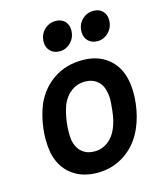

<svg xmlns="http://www.w3.org/2000/svg" viewBox="-111 -808 749 897"><g transform="rotate(-15 264.0 -360.0)"><path d="M60 -143Q55 -173 55 -205Q55 -232 58 -257Q66 -320 87 -371Q119 -441 178.5 -480Q238 -519 316 -519Q390 -519 439 -480Q488 -441 502 -372Q508 -344 508 -308Q508 -284 505 -258Q498 -197 475 -144Q444 -73 384.5 -32.5Q325 8 250 8Q174 8 124 -32Q74 -72 60 -143ZM371 -172Q386 -207 391 -256Q395 -294 395 -308Q395 -327 392 -340Q386 -378 362 -398.5Q338 -419 301 -419Q265 -419 236.5 -398.5Q208 -378 191 -340Q177 -302 171 -256Q168 -231 168 -207Q168 -192 170 -172Q177 -134 201 -113Q225 -92 263 -92Q298 -92 326.5 -113Q355 -134 371 -172ZM347 -647Q347 -682 370 -705Q393 -728 426 -728Q453 -728 469.5 -711.5Q486 -695 486 -668Q486 -633 463 -609.5Q440 -586 409 -586Q381 -586 364 -603Q347 -620 347 -647ZM164 -647Q164 -682 187 -705Q210 -728 243 -728Q270 -728 286.5 -711.5Q303 -695 303 -668Q303 -633 280 -609.5Q257 -586 226 -586Q198 -586 181 -603Q164 -620 164 -647Z"/></g></svg>

Font: Barlow SemiBold
Style: Italic
Weight: 600
Italic angle: -7°
Designer: Jeremy Tribby
Foundry: Tribby Type
Version: Version 1.408